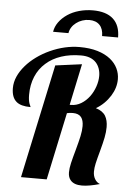

<svg xmlns="http://www.w3.org/2000/svg" viewBox="-63 -1006 727 1069"><g transform="rotate(5 300.5 -471.5)"><path d="M271 -920.4Q299.3 -939.5 335.9 -949.7Q372.6 -960 412.6 -960Q487.3 -960 526.1 -924.8Q564.9 -889.6 564.9 -821.8H475.6Q475.6 -861.8 455.1 -883.3Q434.6 -904.8 397 -904.8Q377 -904.8 358.2 -898.4Q339.4 -892.1 324.2 -880.4Q309.1 -869.1 299.6 -854Q290 -838.9 287.6 -821.8H201.7Q206.1 -850.6 224.1 -875.7Q242.2 -900.9 271 -920.4ZM373 -4.9Q357.9 -21.5 357.9 -49.8Q357.9 -72.3 364.7 -101.8Q371.6 -131.3 384.8 -178.2Q397.9 -225.6 404.5 -256.3Q411.1 -287.1 411.1 -313Q411.1 -344.7 397.9 -362.3Q383.3 -380.9 351.1 -380.9Q333 -380.9 317.9 -377L237.8 0H94.2L230 -636.2L377.9 -655.8L329.1 -424.8H336.9Q366.7 -424.8 393.1 -440.7Q419.4 -456.5 439.5 -483.4Q458 -508.8 468.5 -539.6Q479 -570.3 479 -599.1Q479 -620.6 472.4 -639.6Q465.8 -658.7 453.1 -672.9Q424.3 -704.1 369.1 -704.1Q308.1 -704.1 258.5 -687.7Q209 -671.4 173.3 -639.6Q137.2 -607.9 118.2 -562.5Q99.1 -517.1 99.1 -460.9Q99.1 -429.7 106 -411.1Q107.9 -404.8 110.8 -399.9Q112.8 -396.5 112.8 -393.1Q58.6 -393.1 33.7 -414.6Q5.9 -438 5.9 -490.2Q5.9 -522.9 20 -554.9Q34.2 -586.9 60.1 -616.7Q84.5 -645 118.4 -669.7Q152.3 -694.3 191.9 -712.4Q274.9 -750 356.9 -750Q413.6 -750 456.8 -737.1Q500 -724.1 529.3 -700.7Q556.6 -678.7 570.3 -650.1Q584 -621.6 584 -589.8Q584 -542 556.2 -497.1Q524.9 -447.3 476.1 -418.9Q514.6 -407.2 530.3 -381.3Q544.9 -356.4 544.9 -318.8Q544.9 -291 538.6 -259.5Q532.2 -228 520.5 -185.1Q507.3 -137.2 501.7 -112.1Q496.1 -86.9 496.1 -65.9Q496.1 -42.5 506.6 -24.7Q517.1 -6.8 535.2 0Q475.1 17.1 436 17.1Q392.6 17.1 373 -4.9Z"/></g></svg>

Font: Pattaya
Style: Regular
Weight: 400
Designer: Pablo Impallari / Thai characters Designed by Thanarat Vachiruckul and Suppakit Chalermlarp
Foundry: Pablo Impallari
Version: Version 2.001